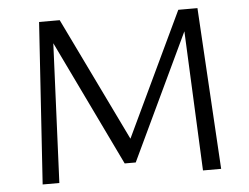

<svg xmlns="http://www.w3.org/2000/svg" viewBox="-49 -718 1012 779"><g transform="rotate(-5 457.5 -329.0)"><path d="M721 -569 478 -56H433L187 -567L162 0H94L137 -658H221L465 -154L704 -658H782L821 0H747Z"/></g></svg>

Font: LXGW Bright GB
Style: Regular
Weight: 400
Designer: Christian Thalmann (Catharsis Fonts)
Foundry: LXGW / Christian Thalmann (Catharsis Fonts) / Fontworks Inc.
Version: Version 5.510